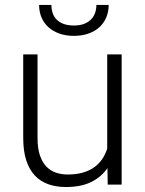

<svg xmlns="http://www.w3.org/2000/svg" viewBox="-20 -749 589 779"><path d="M416 -66.9Q391.1 -30.8 349.9 -10.5Q308.6 9.8 247.6 9.8Q208.5 9.8 176.8 -1.2Q145 -12.2 122.1 -36.1Q99.1 -60.1 86.7 -97.9Q74.2 -135.7 74.2 -189.9V-528.3H132.3V-189Q132.3 -146.5 142.1 -118.2Q151.9 -89.8 168.5 -72.8Q185.1 -55.7 207.3 -48.3Q229.5 -41 254.4 -41Q289.6 -41 316.4 -48.8Q343.3 -56.6 362.8 -70.8Q382.3 -85 395 -104Q407.7 -123 415 -146V-528.3H473.6V0H417ZM420.9 -729Q420.9 -701.2 411.1 -678.2Q401.4 -655.3 383.3 -638.7Q365.2 -622.1 338.9 -612.8Q312.5 -603.5 279.8 -603.5Q247.1 -603.5 220.9 -612.8Q194.8 -622.1 176.5 -638.7Q158.2 -655.3 148.4 -678.2Q138.7 -701.2 138.7 -729H188.5Q188.5 -711.9 193.4 -696.8Q198.2 -681.6 209 -670.4Q219.7 -659.2 237.3 -652.3Q254.9 -645.5 279.8 -645.5Q304.2 -645.5 321.5 -652.3Q338.9 -659.2 349.9 -670.7Q360.8 -682.1 366 -697.3Q371.1 -712.4 371.1 -729Z"/></svg>

Font: Melbourne
Style: Light
Weight: 300
Designer: Google
Version: Version 2.000980; 2014